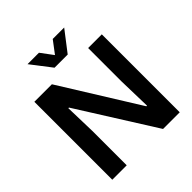

<svg xmlns="http://www.w3.org/2000/svg" viewBox="-245 -1103 1270 1270"><g transform="rotate(-45 389.5 -468.5)"><path d="M74 0V-729H238L577 -184H583L577 -418V-729H705V0H549L209 -540H203L209 -322V0ZM328 -794 218 -937H325L389 -851L454 -937H561L451 -794Z"/></g></svg>

Font: Mona Sans SemiBold
Style: Regular
Weight: 600
Designer: Deni Anggara
Foundry: GitHub
Version: Version 2.000;Glyphs 3.2.3 (3260)